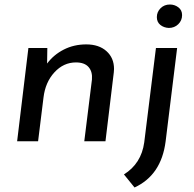

<svg xmlns="http://www.w3.org/2000/svg" viewBox="-20 -627 861 852"><path d="M486 -321Q486 -311 485 -306L448 0H354L388 -274Q391 -309 373 -329.5Q355 -350 317 -350Q262 -350 221.5 -306Q181 -262 173 -194L149 0H56L106 -414H190L189 -345Q218 -384 263 -407Q308 -430 363 -430Q419 -430 452.5 -400Q486 -370 486 -321ZM620 5 672 -414H766L715 0Q696 150 577 205L530 147Q607 99 620 5ZM734 -607Q755 -607 771.5 -594.5Q788 -582 788 -560Q788 -536 771 -519.5Q754 -503 729 -503Q707 -504 691.5 -516.5Q676 -529 676 -551Q676 -574 692.5 -590.5Q709 -607 734 -607Z"/></svg>

Font: Josefin Sans
Style: Italic
Weight: 400
Italic angle: -7°
Designer: Santiago Orozco
Foundry: Typemade
Version: Version 2.000